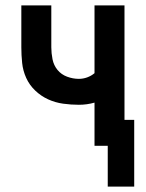

<svg xmlns="http://www.w3.org/2000/svg" viewBox="-20 -540 540 711"><path d="M379 151V0H330V-160Q316 -156 301.5 -154Q287 -152 272 -152Q243 -152 214 -156Q185 -160 158.5 -172Q132 -184 110.5 -204.5Q89 -225 77 -251.5Q65 -278 62 -307Q59 -336 59 -365V-520H170V-365Q170 -343 174.5 -320.5Q179 -298 193 -281Q207 -264 228.5 -256Q250 -248 272 -248Q288 -248 303 -253.5Q318 -259 330 -269V-520H441V-96H477V151Z"/></svg>

Font: Iosevka Fixed
Style: Bold
Weight: 700
Monospace: yes
Designer: Belleve Invis
Foundry: Belleve Invis
Version: Version 32.3.0